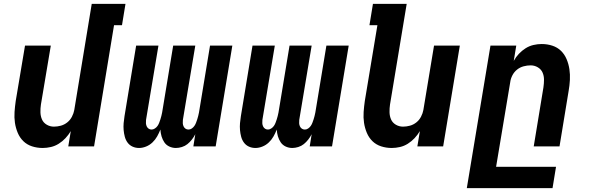

<svg xmlns="http://www.w3.org/2000/svg" viewBox="-20 -755 3040 990"><path d="M200 8Q171 8 145 -0.5Q119 -9 100.5 -27Q82 -45 71.5 -70Q61 -95 57 -122Q53 -149 55 -177.5Q57 -206 61 -234L109 -520H242L191 -216Q188 -196 188.5 -176Q189 -156 196.5 -139Q204 -122 221 -112Q238 -102 258 -102Q276 -102 294 -107Q312 -112 327 -124Q342 -136 351 -153.5Q360 -171 363 -188L453 -735H627L609 -625H568L465 0H332L345 -79Q333 -59 317.5 -42.5Q302 -26 283 -14Q264 -2 242.5 3Q221 8 200 8Z M697 8Q679 8 663.5 1Q648 -6 638 -19.5Q628 -33 623.5 -50Q619 -67 617.5 -84.5Q616 -102 617.5 -120Q619 -138 622 -156L682 -520H797L733 -137Q732 -128 732.5 -119.5Q733 -111 736.5 -103.5Q740 -96 746.5 -91.5Q753 -87 762 -87Q770 -87 778.5 -92.5Q787 -98 792.5 -106Q798 -114 801 -122.5Q804 -131 807 -139.5Q810 -148 812 -157Q814 -166 816 -175L873 -520H987L923 -137Q922 -128 922.5 -119.5Q923 -111 926.5 -103.5Q930 -96 936.5 -91.5Q943 -87 952 -87Q961 -87 969 -92.5Q977 -98 982.5 -106Q988 -114 991 -122.5Q994 -131 997 -139.5Q1000 -148 1002 -157Q1004 -166 1006 -175L1063 -520H1178L1092 0H977L987 -63Q980 -49 969.5 -35.5Q959 -22 946.5 -12Q934 -2 918 3Q902 8 887 8Q869 8 853 0.5Q837 -7 827.5 -21Q818 -35 813 -52Q808 -69 807 -87Q800 -69 790.5 -52Q781 -35 766.5 -21Q752 -7 733.5 0.5Q715 8 697 8Z M1297 8Q1279 8 1263.5 1Q1248 -6 1238 -19.5Q1228 -33 1223.5 -50Q1219 -67 1217.5 -84.5Q1216 -102 1217.5 -120Q1219 -138 1222 -156L1282 -520H1397L1333 -137Q1332 -128 1332.5 -119.5Q1333 -111 1336.5 -103.5Q1340 -96 1346.5 -91.5Q1353 -87 1362 -87Q1370 -87 1378.5 -92.5Q1387 -98 1392.5 -106Q1398 -114 1401 -122.5Q1404 -131 1407 -139.5Q1410 -148 1412 -157Q1414 -166 1416 -175L1473 -520H1587L1523 -137Q1522 -128 1522.5 -119.5Q1523 -111 1526.5 -103.5Q1530 -96 1536.5 -91.5Q1543 -87 1552 -87Q1561 -87 1569 -92.5Q1577 -98 1582.5 -106Q1588 -114 1591 -122.5Q1594 -131 1597 -139.5Q1600 -148 1602 -157Q1604 -166 1606 -175L1663 -520H1778L1692 0H1577L1587 -63Q1580 -49 1569.5 -35.5Q1559 -22 1546.5 -12Q1534 -2 1518 3Q1502 8 1487 8Q1469 8 1453 0.5Q1437 -7 1427.5 -21Q1418 -35 1413 -52Q1408 -69 1407 -87Q1400 -69 1390.5 -52Q1381 -35 1366.5 -21Q1352 -7 1333.5 0.5Q1315 8 1297 8Z M2000 8Q1971 8 1945 -0.5Q1919 -9 1900.5 -27Q1882 -45 1871.5 -70Q1861 -95 1857 -122Q1853 -149 1855 -177.5Q1857 -206 1861 -234L1926 -625H1885L1903 -735H2077L1991 -216Q1988 -196 1988.5 -176Q1989 -156 1996.5 -139Q2004 -122 2021 -112Q2038 -102 2058 -102Q2076 -102 2094 -107Q2112 -112 2127 -124Q2142 -136 2151 -153.5Q2160 -171 2163 -188L2218 -520H2351L2265 0H2132L2145 -79Q2133 -59 2117.5 -42.5Q2102 -26 2083 -14Q2064 -2 2042.5 3Q2021 8 2000 8Z M2387 215 2509 -520H2642L2629 -441Q2640 -461 2655.5 -477.5Q2671 -494 2690 -506Q2709 -518 2730.5 -523Q2752 -528 2773 -528Q2802 -528 2828 -519.5Q2854 -511 2872.5 -493Q2891 -475 2901.5 -450Q2912 -425 2916 -398Q2920 -371 2918.5 -342.5Q2917 -314 2912 -286L2865 0H2732L2782 -304Q2785 -324 2785 -344Q2785 -364 2777.5 -381Q2770 -398 2753 -408Q2736 -418 2716 -418Q2698 -418 2679.5 -413Q2661 -408 2646 -396Q2631 -384 2622 -366.5Q2613 -349 2611 -332L2538 105H2847L2829 215Z"/></svg>

Font: Iosevka Extrabold Extended
Style: Italic
Weight: 800
Width: 7
Italic angle: -9°
Monospace: yes
Designer: Belleve Invis
Foundry: Belleve Invis
Version: Version 32.5.0; ttfautohint (v1.8.4)